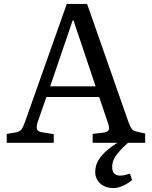

<svg xmlns="http://www.w3.org/2000/svg" viewBox="-20 -723 769 972"><path d="M554 229Q525 229 504.5 218Q484 207 473 188.5Q462 170 462 149Q462 113 479.5 86Q497 59 522.5 37.5Q548 16 574 0H449V-45L506 -52Q526 -55 530.5 -66Q535 -77 526 -102L482 -232H215L171 -106Q164 -86 166.5 -71.5Q169 -57 194 -53L252 -44V0H14V-45L61 -53Q79 -57 87.5 -66.5Q96 -76 107 -107L318 -703H421L630 -106Q640 -81 646.5 -71Q653 -61 674 -56L715 -47V0H628Q599 25 573.5 56Q548 87 548 123Q548 144 558 155Q568 166 589 166Q603 166 615.5 162.5Q628 159 638 156L649 188Q638 198 622 207.5Q606 217 589 223Q572 229 554 229ZM234 -286H464L352 -620H348Z"/></svg>

Font: Literata 18pt
Style: Regular
Weight: 400
Designer: Latin by Veronika Burian and Jose Scaglione. Greek by Irene Vlachou. Cyrillic by Vera Evstafieva.
Foundry: TypeTogether
Version: Version 3.103;gftools[0.9.29]